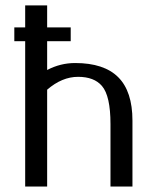

<svg xmlns="http://www.w3.org/2000/svg" viewBox="-20 -680 571 700"><path d="M151.9 -353V0H71.8V-529.8H32.2V-580.1H71.8V-660.2H151.9V-580.1H237.8V-529.8H151.9V-424.8Q200.2 -450.2 253.9 -450.2Q359.4 -450.2 411.1 -398.4Q462.9 -346.7 462.9 -240.2V0H382.8V-228Q382.8 -330.6 351.6 -366.7Q323.2 -399.9 264.6 -399.9Q206.1 -399.9 151.9 -353Z"/></svg>

Font: Pfennig
Style: Medium
Weight: 500
Version: Version 20120410 ; ttfautohint (v0.8)